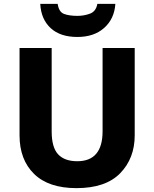

<svg xmlns="http://www.w3.org/2000/svg" viewBox="-20 -962 796 992"><path d="M676 -714H510V-284Q510 -129 379 -129Q314 -129 280.5 -164.5Q247 -200 247 -283V-714H81V-263Q81 -137 156 -63.5Q231 10 375 10Q526 10 601 -67Q676 -144 676 -263ZM576 -942H483Q476 -903 445 -891.5Q414 -880 380 -880Q338 -880 311 -890Q284 -900 278 -942H188Q192 -863 241.5 -817Q291 -771 380 -771Q466 -771 518.5 -818Q571 -865 576 -942Z"/></svg>

Font: Noto Sans UI Extra
Style: Regular
Weight: 800
Designer: Monotype Design Team
Foundry: Monotype Imaging Inc.
Version: Version 1.901